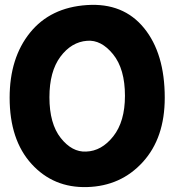

<svg xmlns="http://www.w3.org/2000/svg" viewBox="-20 -716 715 787"><path d="M336.9 50.8Q199.2 54.7 109.4 -43.9Q19.5 -142.6 19.5 -315.4Q19.5 -478.5 103 -582Q186.5 -685.5 336.9 -695.3Q485.4 -705.1 570.3 -601.1Q655.3 -497.1 655.3 -315.4Q655.3 -150.4 565.4 -51.8Q475.6 46.9 336.9 50.8ZM333 -94.7Q396.5 -96.7 444.3 -157.2Q492.2 -217.8 492.2 -323.2Q492.2 -433.6 443.4 -493.7Q394.5 -553.7 336.9 -548.8Q272.5 -543.9 227.5 -483.4Q182.6 -422.9 182.6 -317.4Q182.6 -209 229 -150.4Q275.4 -91.8 333 -94.7Z"/></svg>

Font: Gen Jyuu GothicX Heavy
Style: Bold
Weight: 900
Designer: [Source Han Sans]
Ryoko NISHIZUKA  (kana & ideographs); Paul D. Hunt (Latin, Greek & Cyrillic); Wenlong ZHANG  (bopomofo
Version: Version 1.002.20150607